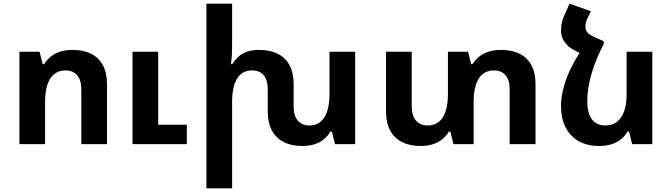

<svg xmlns="http://www.w3.org/2000/svg" viewBox="-20 -780 3636 1039"><path d="M85 0V-500H194L211 -433H219Q233 -456 254.5 -473.5Q276 -491 305.5 -500.5Q335 -510 372 -510Q431 -510 473 -489Q515 -468 537 -426.5Q559 -385 559 -325V0H420V-296Q420 -347 397.5 -373Q375 -399 334 -399Q299 -399 274 -379.5Q249 -360 236.5 -322Q224 -284 224 -228V0ZM697 0V-500H836V-105H991V0Z M1763 -500H1902V0H1793L1776 -68H1768Q1755 -45 1733.5 -27Q1712 -9 1682.5 0.5Q1653 10 1616 10Q1557 10 1515 -11.5Q1473 -33 1451 -74.5Q1429 -116 1429 -176V-296Q1429 -347 1407 -373Q1385 -399 1344 -399Q1291 -399 1263.5 -355.5Q1236 -312 1236 -228V239H1097V-760H1236V-526Q1236 -503 1234.5 -479.5Q1233 -456 1230 -433H1237Q1251 -456 1270.5 -473.5Q1290 -491 1317.5 -500.5Q1345 -510 1382 -510Q1441 -510 1483 -489Q1525 -468 1547 -426.5Q1569 -385 1569 -325V-204Q1569 -154 1591.5 -127.5Q1614 -101 1654 -101Q1707 -101 1735 -144.5Q1763 -188 1763 -272Z M2691 -510Q2750 -510 2792 -489Q2834 -468 2856 -426.5Q2878 -385 2878 -325V0H2738V-296Q2738 -347 2715.5 -373Q2693 -399 2653 -399Q2617 -399 2592.5 -379.5Q2568 -360 2555.5 -322Q2543 -284 2543 -228V0H2434L2417 -68H2409Q2396 -45 2374 -27Q2352 -9 2322.5 0.5Q2293 10 2256 10Q2197 10 2155 -11.5Q2113 -33 2091 -74.5Q2069 -116 2069 -176V-500H2208V-204Q2208 -154 2231 -127.5Q2254 -101 2294 -101Q2330 -101 2354.5 -120.5Q2379 -140 2391.5 -178Q2404 -216 2404 -272V-500H2513L2530 -433H2537Q2551 -456 2573 -473.5Q2595 -491 2624.5 -500.5Q2654 -510 2691 -510Z M3117 -495 3247 -557V-541Q3227 -503 3210.5 -464Q3194 -425 3182.5 -386Q3171 -347 3164.5 -308.5Q3158 -270 3158 -234Q3158 -187 3170 -157.5Q3182 -128 3204 -114.5Q3226 -101 3257 -101Q3293 -101 3318.5 -120.5Q3344 -140 3357.5 -178Q3371 -216 3371 -272V-500H3510V0H3401L3384 -68H3376Q3363 -45 3341 -27Q3319 -9 3289.5 0.5Q3260 10 3223 10Q3126 10 3071 -47.5Q3016 -105 3016 -208Q3016 -245 3024 -282Q3032 -319 3045.5 -355.5Q3059 -392 3077.5 -427Q3096 -462 3117 -495ZM3247 -557 3119 -492 3083 -511Q3052 -528 3034 -554.5Q3016 -581 3016 -611Q3016 -634 3019.5 -652.5Q3023 -671 3031 -690L3062 -760L3178 -719L3157 -677Q3153 -668 3150.5 -657.5Q3148 -647 3148 -636Q3148 -617 3159.5 -603.5Q3171 -590 3204 -576Z"/></svg>

Font: Noto Sans Armenian
Style: Bold
Weight: 700
Version: Version 2.007